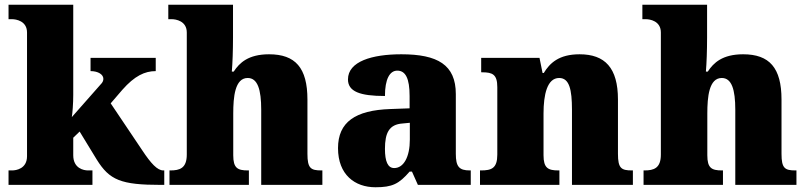

<svg xmlns="http://www.w3.org/2000/svg" viewBox="-20 -780 3405 810"><path d="M16 0H370V-61H351C334 -61 289 -69 289 -125V-199L316 -225L388 -107C442 -20 490 0 659 0H673V-61H669C644 -61 617 -90 580 -146L447 -344L496 -401C548 -460 591 -480 637 -480V-536H362V-480C395 -480 416 -465 416 -448C416 -445 416 -438 410 -430L283 -286C286 -304 289 -345 289 -379V-760H16V-699H31C47 -699 94 -692 94 -643V-121C94 -68 48 -61 31 -61H16Z M695 0H1030V-61H1026C982 -61 964 -71 964 -125V-301C964 -371 971 -451 1025 -451C1067 -451 1082 -402 1082 -317V0H1340V-61H1336C1291 -61 1277 -70 1277 -131V-360C1277 -494 1226 -551 1115 -551C1028 -551 990 -515 966 -478H958C961 -513 963 -567 963 -622V-760H690V-699H705C721 -699 768 -692 768 -643V-128C768 -70 738 -61 699 -61H695Z M1564 10C1635 10 1663 -4 1708 -56H1718L1743 0H1966V-61H1962C1917 -61 1903 -77 1903 -131V-383C1903 -507 1826 -551 1673 -551C1550 -551 1448 -521 1448 -445C1448 -394 1498 -375 1604 -375C1604 -446 1624 -482 1656 -482C1691 -482 1708 -449 1708 -375V-323L1627 -320C1479 -315 1406 -265 1406 -155C1406 -43 1477 10 1564 10ZM1643 -71C1616 -71 1604 -99 1604 -152C1604 -220 1622 -255 1678 -259L1709 -262V-191C1709 -118 1683 -71 1643 -71Z M2005 0H2340V-61H2336C2292 -61 2273 -71 2273 -125V-301C2273 -380 2288 -451 2339 -451C2382 -451 2393 -402 2393 -317V0H2650V-61H2646C2601 -61 2587 -70 2587 -131V-360C2587 -494 2532 -551 2425 -551C2337 -551 2299 -513 2274 -472H2269L2256 -536H2010V-475H2014C2058 -475 2078 -466 2078 -412V-128C2078 -70 2054 -61 2009 -61H2005Z M2695 0H3030V-61H3026C2982 -61 2964 -71 2964 -125V-301C2964 -371 2971 -451 3025 -451C3067 -451 3082 -402 3082 -317V0H3340V-61H3336C3291 -61 3277 -70 3277 -131V-360C3277 -494 3226 -551 3115 -551C3028 -551 2990 -515 2966 -478H2958C2961 -513 2963 -567 2963 -622V-760H2690V-699H2705C2721 -699 2768 -692 2768 -643V-128C2768 -70 2738 -61 2699 -61H2695Z"/></svg>

Font: Noto Serif Lao Black
Style: Regular
Weight: 900
Designer: Monotype Design Team
Foundry: Monotype Imaging Inc.
Version: Version 2.003